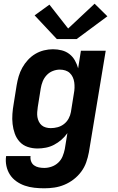

<svg xmlns="http://www.w3.org/2000/svg" viewBox="-20 -794 640 1037"><path d="M219 223Q192 223 165 220Q138 217 113.5 208.5Q89 200 68 185Q47 170 33.5 149Q20 128 14.5 102Q9 76 13 49H145Q143 64 148 77.5Q153 91 164 99Q175 107 189.5 110Q204 113 219 113Q239 113 259 106Q279 99 294.5 84.5Q310 70 318 50.5Q326 31 330 11L344 -75Q330 -55 311.5 -39Q293 -23 272 -12Q251 -1 228 3.5Q205 8 183 8Q155 8 129.5 -0.5Q104 -9 86.5 -28Q69 -47 60 -72Q51 -97 48 -124Q45 -151 47 -178.5Q49 -206 54 -234L70 -334Q74 -358 81 -382Q88 -406 100.5 -428.5Q113 -451 131 -470.5Q149 -490 171 -503Q193 -516 217.5 -522Q242 -528 266 -528Q291 -528 314 -522Q337 -516 355 -502Q373 -488 384.5 -467.5Q396 -447 402 -425L417 -520H551L460 29Q455 56 445.5 83Q436 110 418.5 133.5Q401 157 377.5 175Q354 193 327.5 204Q301 215 273.5 219Q246 223 219 223ZM254 -102Q273 -102 291.5 -107Q310 -112 325.5 -124Q341 -136 350.5 -153.5Q360 -171 363 -189L379 -289Q382 -304 382.5 -319.5Q383 -335 381 -349.5Q379 -364 373 -377Q367 -390 357 -399.5Q347 -409 333 -413.5Q319 -418 303 -418Q284 -418 265 -410.5Q246 -403 232 -388Q218 -373 210.5 -354Q203 -335 200 -316L184 -216Q182 -202 181 -188.5Q180 -175 182 -162Q184 -149 190 -137Q196 -125 205.5 -117Q215 -109 228 -105.5Q241 -102 254 -102ZM394 -583H287L167 -711L247 -769L348 -640L491 -774L560 -706Z"/></svg>

Font: Iosevka SS04 XBd Ex
Style: Italic
Weight: 800
Width: 7
Italic angle: -9°
Monospace: yes
Designer: Belleve Invis
Foundry: Belleve Invis
Version: Version 19.0.0; ttfautohint (v1.8.4)